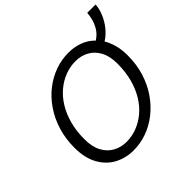

<svg xmlns="http://www.w3.org/2000/svg" viewBox="-199 -995 1204 1204"><g transform="rotate(-45 403.5 -393.0)"><path d="M329 15Q261 15 204 -15Q147 -45 112.5 -106.5Q78 -168 78 -260Q78 -340 99.5 -409Q121 -478 159 -533.5Q197 -589 247 -628Q297 -667 354.5 -687.5Q412 -708 473 -708Q523 -708 568.5 -691.5Q614 -675 648 -640Q682 -662 700 -692Q718 -722 725 -751.5Q732 -781 733 -801H807Q805 -765 788.5 -725.5Q772 -686 745 -652.5Q718 -619 683 -597Q702 -565 713 -524.5Q724 -484 724 -434Q724 -353 702.5 -284Q681 -215 643 -160Q605 -105 555 -65.5Q505 -26 447.5 -5.5Q390 15 329 15ZM336 -54Q383 -54 428 -71Q473 -88 512 -120.5Q551 -153 580 -200Q609 -247 625.5 -308Q642 -369 642 -442Q642 -508 618.5 -551.5Q595 -595 555.5 -617Q516 -639 466 -639Q419 -639 374 -622Q329 -605 290 -572.5Q251 -540 222 -493Q193 -446 176.5 -385.5Q160 -325 160 -252Q160 -186 183.5 -142Q207 -98 247 -76Q287 -54 336 -54Z"/></g></svg>

Font: Ubuntu Sans
Style: Italic
Weight: 400
Italic angle: -13.5°
Designer: Dalton Maag Ltd
Foundry: Dalton Maag Ltd
Version: Version 1.006